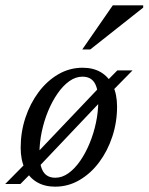

<svg xmlns="http://www.w3.org/2000/svg" viewBox="-40 -690 558 720"><path d="M270 -436Q310 -436 338.8 -418.8Q367.5 -401.5 383.2 -369Q399 -336.5 399 -290Q399 -231.5 381.2 -177.8Q363.5 -124 332 -81.8Q300.5 -39.5 258.2 -14.8Q216 10 166.5 10Q127 10 98 -7.2Q69 -24.5 53.2 -57.2Q37.5 -90 37.5 -136Q37.5 -194.5 55.2 -248.2Q73 -302 104.5 -344.2Q136 -386.5 178.2 -411.2Q220.5 -436 270 -436ZM167.5 -23.5Q193 -23.5 216.8 -40.5Q240.5 -57.5 260.8 -86.8Q281 -116 296.2 -153Q311.5 -190 320 -230.5Q328.5 -271 328.5 -310Q328.5 -357.5 314.2 -380Q300 -402.5 269 -402.5Q243.5 -402.5 219.8 -385.5Q196 -368.5 175.8 -339.2Q155.5 -310 140.2 -273Q125 -236 116.5 -195.5Q108 -155 108 -116Q108 -69 122.2 -46.2Q136.5 -23.5 167.5 -23.5ZM400 -426H457L373.5 -341L348.5 -321L102 -61L80.5 -44.5L36.5 0H-20.5L61 -82.5L85 -102L335 -365L357 -382.5ZM268.5 -504.5 383 -670H497V-661.5L298.5 -504.5Z"/></svg>

Font: Newsreader 18pt
Style: Italic
Weight: 400
Italic angle: -17°
Version: Version 1.003